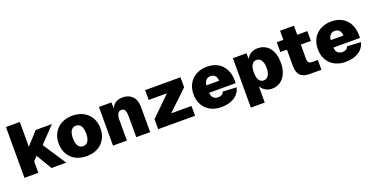

<svg xmlns="http://www.w3.org/2000/svg" viewBox="-26 -1540 4909 2520"><g transform="rotate(-20 2428.0 -280.0)"><path d="M56 0V-710H250V-364L410 -540H636L428 -322L640 0H434L304 -218L250 -160V0Z M924 12Q858 12 804 -8Q750 -28 712 -65Q674 -102 653 -154Q632 -206 632 -270Q632 -333 653 -385Q674 -437 712 -474Q750 -511 804 -531.5Q858 -552 924 -552Q990 -552 1044 -531.5Q1098 -511 1136 -474Q1174 -437 1195 -385Q1216 -333 1216 -270Q1216 -206 1195 -154Q1174 -102 1136 -65Q1098 -28 1044 -8Q990 12 924 12ZM924 -127Q969 -127 993 -164Q1017 -201 1017 -270Q1017 -339 993 -376Q969 -413 924 -413Q879 -413 855 -376Q831 -339 831 -270Q831 -201 855 -164Q879 -127 924 -127Z M1293 0V-540H1467L1471 -457Q1494 -510 1534.5 -531Q1575 -552 1627 -552Q1712 -552 1762 -499.5Q1812 -447 1812 -347V0H1618V-280Q1618 -339 1606.5 -371Q1595 -403 1556 -403Q1519 -403 1503 -371Q1487 -339 1487 -280V0Z M1924 0V-140L2193 -403H1938V-540H2432V-400L2155 -137H2439V0Z M2805 12Q2740 12 2686.5 -8Q2633 -28 2595 -65Q2557 -102 2536.5 -154Q2516 -206 2516 -270Q2516 -333 2536.5 -385Q2557 -437 2595 -474Q2633 -511 2686.5 -531.5Q2740 -552 2805 -552Q2870 -552 2922.5 -531Q2975 -510 3011.5 -471Q3048 -432 3067.5 -377Q3087 -322 3087 -254V-220H2716Q2718 -171 2743 -147.5Q2768 -124 2809 -124Q2838 -124 2858.5 -135Q2879 -146 2888 -174L3080 -164Q3057 -76 2984 -32Q2911 12 2805 12ZM2893 -324Q2891 -372 2867.5 -396Q2844 -420 2805 -420Q2767 -420 2743 -394.5Q2719 -369 2716 -324Z M3164 150V-540H3353L3356 -460Q3379 -505 3419 -528.5Q3459 -552 3512 -552Q3566 -552 3608 -531Q3650 -510 3678.5 -472.5Q3707 -435 3721.5 -383.5Q3736 -332 3736 -270Q3736 -208 3721 -156.5Q3706 -105 3677 -67.5Q3648 -30 3606 -9Q3564 12 3510 12Q3461 12 3421 -12Q3381 -36 3358 -78V150ZM3447 -127Q3489 -127 3513 -165.5Q3537 -204 3537 -270Q3537 -336 3513 -374.5Q3489 -413 3447 -413Q3405 -413 3381.5 -377Q3358 -341 3358 -270Q3358 -199 3381 -163Q3404 -127 3447 -127Z M4044 0Q3953 0 3911 -42Q3869 -84 3869 -178V-403H3777V-540H3869V-667H4063V-540H4204V-403H4063V-206Q4063 -165 4079.5 -151Q4096 -137 4130 -137H4204V0Z M4541 12Q4476 12 4422.5 -8Q4369 -28 4331 -65Q4293 -102 4272.5 -154Q4252 -206 4252 -270Q4252 -333 4272.5 -385Q4293 -437 4331 -474Q4369 -511 4422.5 -531.5Q4476 -552 4541 -552Q4606 -552 4658.5 -531Q4711 -510 4747.5 -471Q4784 -432 4803.5 -377Q4823 -322 4823 -254V-220H4452Q4454 -171 4479 -147.5Q4504 -124 4545 -124Q4574 -124 4594.5 -135Q4615 -146 4624 -174L4816 -164Q4793 -76 4720 -32Q4647 12 4541 12ZM4629 -324Q4627 -372 4603.5 -396Q4580 -420 4541 -420Q4503 -420 4479 -394.5Q4455 -369 4452 -324Z"/></g></svg>

Font: Geist Black
Style: Regular
Weight: 400
Designer: Basement.studio, Andrés Briganti, Mateo Zaragoza
Foundry: Basement.studio, Vercel, Andrés Briganti, Guido Ferreyra, Mateo Zaragoza
Version: Version 1.401